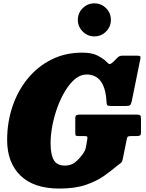

<svg xmlns="http://www.w3.org/2000/svg" viewBox="-20 -1076 846 1116"><path d="M448 -410H773.5Q789.5 -410 794.5 -405.8Q799.5 -401.5 799.5 -385V-307.5Q799.5 -292.5 793.8 -288.8Q788 -285 772.5 -285H742Q728.5 -285 723.8 -282.2Q719 -279.5 717 -267.5L694 -154.5Q690.5 -135 683.5 -129.5Q676.5 -124 663 -114Q629.5 -85.5 585.5 -54.2Q541.5 -23 478.8 -1.5Q416 20 325 20Q176.5 20 99 -55.5Q21.5 -131 21.5 -262.5Q21.5 -364 52 -455.5Q82.5 -547 140 -617.8Q197.5 -688.5 277.8 -729.2Q358 -770 458 -770Q514 -770 546.5 -753.2Q579 -736.5 597.5 -718.5Q610 -704.5 616.8 -703.5Q623.5 -702.5 638.5 -716.5L664.5 -742.5Q670 -747.5 676.2 -750Q682.5 -752.5 694 -752.5H775Q790 -752.5 794.2 -749.2Q798.5 -746 795.5 -732.5L746 -488.5Q742 -471 736.8 -465.5Q731.5 -460 712.5 -460H627.5Q606.5 -460 603.2 -464.5Q600 -469 599 -485Q590.5 -643 483 -643Q448.5 -643 417.2 -617.5Q386 -592 359.8 -549Q333.5 -506 314.2 -453.5Q295 -401 284.5 -346.5Q274 -292 274 -243.5Q274 -177.5 292.8 -145.5Q311.5 -113.5 357 -113.5Q392 -113.5 415.5 -131.8Q439 -150 463 -183Q469 -192.5 473 -200Q477 -207.5 480 -223.5L487 -264Q489.5 -277 487.2 -281Q485 -285 471.5 -285H436.5Q421 -285 419.2 -290.2Q417.5 -295.5 417.5 -310.5V-387.5Q417.5 -404 425 -407Q432.5 -410 448 -410ZM528.5 -864.5Q489 -864.5 460.8 -892.8Q432.5 -921 432.5 -960.5Q432.5 -1000.5 460.8 -1028.5Q489 -1056.5 528.5 -1056.5Q568.5 -1056.5 596.5 -1028.5Q624.5 -1000.5 624.5 -960.5Q624.5 -921 596.5 -892.8Q568.5 -864.5 528.5 -864.5Z"/></svg>

Font: Besley* Narrow Fatface
Style: Italic
Weight: 900
Width: 4
Italic angle: -13°
Designer: Owen Earl
Foundry: indestructible type*
Version: Version 3.000; ttfautohint (v1.8.3)